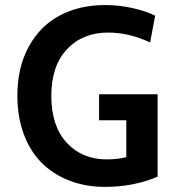

<svg xmlns="http://www.w3.org/2000/svg" viewBox="-20 -730 692 760"><path d="M401.9 -99.1Q445.3 -99.1 480 -107.9V-253.9H372.1V-356.9H604V-30.8Q508.8 9.8 396 9.8Q320.3 9.8 256.6 -14.4Q192.9 -38.6 146.7 -83.7Q100.6 -128.9 74.7 -197.5Q48.8 -266.1 48.8 -351.1Q48.8 -463.4 93.8 -545.4Q138.7 -627.4 216.6 -668.7Q294.4 -710 396 -710Q450.7 -710 503.9 -698.2Q557.1 -686.5 594.2 -668L574.2 -562Q490.7 -601.1 408.2 -601.1Q307.6 -601.1 245.4 -535.4Q183.1 -469.7 183.1 -350.1Q183.1 -231.4 243.9 -165.3Q304.7 -99.1 401.9 -99.1Z"/></svg>

Font: LT Hoop SemBd
Style: Regular
Weight: 600
Designer: Daniel Lyons
Foundry: LyonsType
Version: Version 1.000